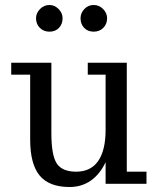

<svg xmlns="http://www.w3.org/2000/svg" viewBox="-20 -737 642 770"><path d="M332 -485.5H488.5V-48.5H567.5V0H403.5V-86.5Q380.5 -38 343.8 -12.5Q307 13 259 13Q177 13 139 -33Q101 -79 101 -177V-437.5H25V-485.5H186V-203.5Q186 -114 207.8 -81.2Q229.5 -48.5 285.5 -48.5Q344 -48.5 373.8 -91.5Q403.5 -134.5 403.5 -216.5V-437.5H332ZM178.5 -717Q199 -717 215 -700.8Q231 -684.5 231 -664Q231 -640.5 216.5 -625.2Q202 -610 178.5 -610Q155 -610 139.8 -625.2Q124.5 -640.5 124.5 -664Q124.5 -684.5 140.5 -700.8Q156.5 -717 178.5 -717ZM355.5 -717Q377.5 -717 393.5 -700.8Q409.5 -684.5 409.5 -664Q409.5 -640.5 394.2 -625.2Q379 -610 355.5 -610Q332 -610 317.5 -625.2Q303 -640.5 303 -664Q303 -684.5 318.2 -700.8Q333.5 -717 355.5 -717Z"/></svg>

Font: MM Phetkon
Style: Regular
Weight: 400
Designer: Khon Soe Zaw Thu
Version: Version 1.00 July 15, 2016, initial release